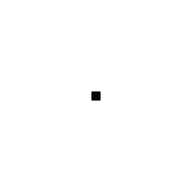

<svg xmlns="http://www.w3.org/2000/svg" viewBox="-21 -21 42 42"><g transform="rotate(90 0.0 0.0)"><path d="M-1 1H1V-1H-1Z"/></g></svg>

Font: Reem Kufi
Style: Regular
Weight: 400
Designer: Khaled Hosny
Version: Version 0.007